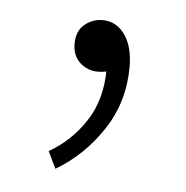

<svg xmlns="http://www.w3.org/2000/svg" viewBox="-32 -106 294 304"><g transform="rotate(5 115.5 45.5)"><path d="M66 166 53 139Q88 119 110.5 84.5Q133 50 133 2L118 -58L155 -11Q148 0 139 3.5Q130 7 120 7Q103 7 91 -4Q79 -15 79 -34Q79 -54 91.5 -64.5Q104 -75 120 -75Q142 -75 155.5 -56Q169 -37 169 -5Q169 51 139.5 95.5Q110 140 66 166Z"/></g></svg>

Font: Noto Sans TC Thin Thin
Style: Regular
Weight: 250
Version: Version 2.004-H2;hotconv 1.0.118;makeotfexe 2.5.65603